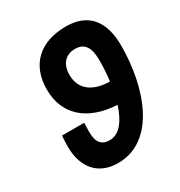

<svg xmlns="http://www.w3.org/2000/svg" viewBox="-176 -865 938 999"><g transform="rotate(-30 293.0 -366.0)"><path d="M245.6 9.8C471.2 9.8 564 -264.2 564 -511.7C564 -663.1 495.1 -742.2 363.8 -742.2C207 -742.2 114.3 -654.8 114.3 -506.8C114.3 -355.5 217.8 -263.2 393.6 -254.4C367.7 -173.8 326.7 -115.2 267.6 -115.2C217.8 -115.2 194.8 -143.1 194.8 -206.1C194.8 -224.1 195.8 -242.2 196.3 -260.3H63C61.5 -238.3 60.1 -217.3 60.1 -196.3C60.1 -66.9 128.9 9.8 245.6 9.8ZM419.9 -379.4C315.9 -379.9 254.4 -429.2 254.4 -513.7C254.4 -578.6 289.1 -617.2 346.2 -617.2C401.9 -617.2 427.7 -582 427.7 -502C427.7 -462.4 425.3 -420.4 419.9 -379.4Z"/></g></svg>

Font: Cascadia Code NF
Style: Bold Italic
Weight: 700
Italic angle: -10°
Monospace: yes
Designer: Aaron Bell
Foundry: Saja Typeworks
Version: Version 2404.023